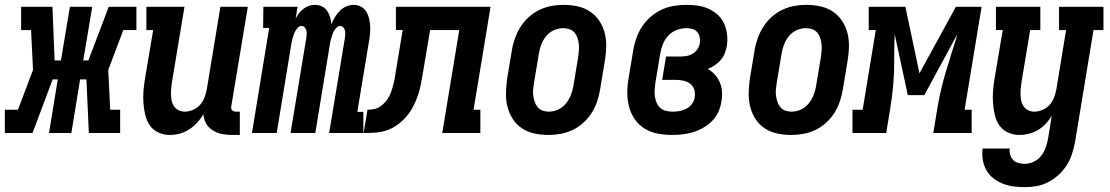

<svg xmlns="http://www.w3.org/2000/svg" viewBox="-54 -548 4574 791"><path d="M-34 0V-96H20L82 -260L74 -424H33V-520H162L171 -299H197L234 -520H326L289 -299H310L394 -520H508V-424H454L392 -260L400 -96H441V0H312L302 -221H276L240 0H148L184 -221H163L80 0Z M646 8Q621 8 599 -2Q577 -12 563.5 -31Q550 -50 544.5 -74Q539 -98 537 -122.5Q535 -147 537 -172Q539 -197 543 -222L577 -424H549V-520H706L654 -207Q652 -194 651 -181Q650 -168 650.5 -155Q651 -142 654 -130Q657 -118 664.5 -108Q672 -98 683.5 -93Q695 -88 708 -88Q724 -88 741.5 -95.5Q759 -103 770.5 -116.5Q782 -130 788.5 -146.5Q795 -163 798 -180L854 -520H967L899 -111Q898 -107 898.5 -102Q899 -97 902 -94Q905 -91 909 -89.5Q913 -88 918 -88H934V8H902Q880 8 860 4Q840 0 822.5 -11Q805 -22 795 -39.5Q785 -57 784 -78Q774 -60 759 -43.5Q744 -27 725.5 -15Q707 -3 686.5 2.5Q666 8 646 8Z M984 0 1055 -433H1030L1031 -520H1172L1164 -472Q1170 -483 1178 -493.5Q1186 -504 1196.5 -512Q1207 -520 1219 -524Q1231 -528 1244 -528Q1259 -528 1272.5 -521.5Q1286 -515 1294 -503Q1302 -491 1306 -477Q1310 -463 1311 -448Q1317 -463 1325.5 -477Q1334 -491 1345.5 -503Q1357 -515 1372.5 -521.5Q1388 -528 1403 -528Q1419 -528 1433 -520.5Q1447 -513 1455 -500Q1463 -487 1466.5 -472Q1470 -457 1471 -441Q1472 -425 1470.5 -408.5Q1469 -392 1466 -376L1418 -87H1443V0H1302L1367 -392Q1368 -400 1368.5 -408Q1369 -416 1367 -423Q1365 -430 1360 -435.5Q1355 -441 1348 -441Q1340 -441 1333.5 -435Q1327 -429 1322.5 -421.5Q1318 -414 1315.5 -406Q1313 -398 1310.5 -390Q1308 -382 1306.5 -374.5Q1305 -367 1304 -359L1245 0H1143L1208 -392Q1209 -400 1209.5 -408Q1210 -416 1208 -423Q1206 -430 1201 -435.5Q1196 -441 1188 -441Q1180 -441 1174 -435Q1168 -429 1163.5 -421.5Q1159 -414 1156.5 -406Q1154 -398 1151.5 -390Q1149 -382 1147.5 -374.5Q1146 -367 1145 -359L1086 0Z M1444 0 1460 -96Q1473 -96 1486.5 -98.5Q1500 -101 1512 -109Q1524 -117 1533.5 -128Q1543 -139 1549.5 -151.5Q1556 -164 1560 -177Q1564 -190 1567.5 -203.5Q1571 -217 1573 -230Q1575 -243 1577 -256L1605 -424H1577V-520H1967L1897 -96H1925V0H1768L1838 -424H1718L1688 -246Q1684 -222 1679.5 -199Q1675 -176 1667 -153Q1659 -130 1647.5 -108Q1636 -86 1619.5 -67Q1603 -48 1582 -33Q1561 -18 1537.5 -10.5Q1514 -3 1490.5 -1.5Q1467 0 1444 0Z M2206 8Q2176 8 2148 2Q2120 -4 2097 -19Q2074 -34 2059 -57Q2044 -80 2037 -107Q2030 -134 2030.5 -163.5Q2031 -193 2035 -222L2055 -342Q2059 -367 2068 -391.5Q2077 -416 2091 -438Q2105 -460 2125 -478Q2145 -496 2169 -507.5Q2193 -519 2218 -523.5Q2243 -528 2267 -528Q2297 -528 2325 -522Q2353 -516 2376 -501Q2399 -486 2414.5 -463Q2430 -440 2437 -413Q2444 -386 2443.5 -356.5Q2443 -327 2438 -298L2418 -178Q2414 -153 2405.5 -128.5Q2397 -104 2383 -82Q2369 -60 2349 -42Q2329 -24 2305 -12.5Q2281 -1 2255.5 3.5Q2230 8 2206 8ZM2207 -88Q2226 -88 2245 -96.5Q2264 -105 2277 -121Q2290 -137 2297.5 -155.5Q2305 -174 2308 -193L2328 -313Q2330 -327 2331 -340.5Q2332 -354 2330.5 -367Q2329 -380 2325 -392Q2321 -404 2313 -413.5Q2305 -423 2292.5 -427.5Q2280 -432 2266 -432Q2247 -432 2228 -423.5Q2209 -415 2196 -399Q2183 -383 2176 -364.5Q2169 -346 2166 -327L2146 -207Q2144 -193 2142.5 -179.5Q2141 -166 2143 -153Q2145 -140 2149 -128Q2153 -116 2161 -106.5Q2169 -97 2181 -92.5Q2193 -88 2207 -88Z M2715 8Q2685 8 2656 2.5Q2627 -3 2603 -17.5Q2579 -32 2562.5 -55Q2546 -78 2538.5 -105Q2531 -132 2530.5 -162Q2530 -192 2535 -222L2555 -342Q2559 -367 2568 -392Q2577 -417 2592 -439.5Q2607 -462 2628 -480Q2649 -498 2673.5 -509Q2698 -520 2723.5 -524Q2749 -528 2774 -528Q2799 -528 2822.5 -524.5Q2846 -521 2867 -511Q2888 -501 2904.5 -485.5Q2921 -470 2930 -449Q2939 -428 2941.5 -404.5Q2944 -381 2940 -356Q2937 -341 2931 -326.5Q2925 -312 2914.5 -300Q2904 -288 2890.5 -279Q2877 -270 2862 -264Q2879 -254 2891.5 -240Q2904 -226 2911.5 -208.5Q2919 -191 2920.5 -170.5Q2922 -150 2918 -130Q2915 -108 2905.5 -87Q2896 -66 2879.5 -49.5Q2863 -33 2843 -21.5Q2823 -10 2801.5 -3.5Q2780 3 2758 5.5Q2736 8 2715 8ZM2717 -88Q2731 -88 2745.5 -90.5Q2760 -93 2773.5 -100Q2787 -107 2796.5 -119.5Q2806 -132 2808 -147Q2811 -163 2806.5 -178Q2802 -193 2790 -202.5Q2778 -212 2762 -215.5Q2746 -219 2730 -219H2674L2690 -315H2746Q2759 -315 2772.5 -317Q2786 -319 2798.5 -326Q2811 -333 2819 -345Q2827 -357 2829 -370Q2831 -383 2828.5 -395Q2826 -407 2818.5 -416Q2811 -425 2799 -428.5Q2787 -432 2774 -432Q2754 -432 2734 -424.5Q2714 -417 2699.5 -401.5Q2685 -386 2677 -366Q2669 -346 2666 -327L2646 -207Q2644 -193 2643 -178.5Q2642 -164 2644 -150.5Q2646 -137 2651 -125Q2656 -113 2665.5 -104Q2675 -95 2688.5 -91.5Q2702 -88 2717 -88Z M3206 8Q3176 8 3148 2Q3120 -4 3097 -19Q3074 -34 3059 -57Q3044 -80 3037 -107Q3030 -134 3030.5 -163.5Q3031 -193 3035 -222L3055 -342Q3059 -367 3068 -391.5Q3077 -416 3091 -438Q3105 -460 3125 -478Q3145 -496 3169 -507.5Q3193 -519 3218 -523.5Q3243 -528 3267 -528Q3297 -528 3325 -522Q3353 -516 3376 -501Q3399 -486 3414.5 -463Q3430 -440 3437 -413Q3444 -386 3443.5 -356.5Q3443 -327 3438 -298L3418 -178Q3414 -153 3405.5 -128.5Q3397 -104 3383 -82Q3369 -60 3349 -42Q3329 -24 3305 -12.5Q3281 -1 3255.5 3.5Q3230 8 3206 8ZM3207 -88Q3226 -88 3245 -96.5Q3264 -105 3277 -121Q3290 -137 3297.5 -155.5Q3305 -174 3308 -193L3328 -313Q3330 -327 3331 -340.5Q3332 -354 3330.5 -367Q3329 -380 3325 -392Q3321 -404 3313 -413.5Q3305 -423 3292.5 -427.5Q3280 -432 3266 -432Q3247 -432 3228 -423.5Q3209 -415 3196 -399Q3183 -383 3176 -364.5Q3169 -346 3166 -327L3146 -207Q3144 -193 3142.5 -179.5Q3141 -166 3143 -153Q3145 -140 3149 -128Q3153 -116 3161 -106.5Q3169 -97 3181 -92.5Q3193 -88 3207 -88Z M3458 0V-96H3500L3554 -424H3525V-520H3676L3734 -246L3884 -520H3990L3920 -96H3949V0H3791L3808 -104Q3816 -152 3828 -199.5Q3840 -247 3856 -295L3866 -329Q3872 -348 3878.5 -367.5Q3885 -387 3890 -407L3754 -156H3686L3632 -407Q3631 -387 3630.5 -367.5Q3630 -348 3630 -329V-295Q3630 -247 3626 -199.5Q3622 -152 3614 -104L3597 0Z M4168 223Q4145 223 4121.5 220Q4098 217 4077 208.5Q4056 200 4038.5 186.5Q4021 173 4010 153.5Q3999 134 3995 111Q3991 88 3994 64H4106Q4104 78 4108 90.5Q4112 103 4120.5 111.5Q4129 120 4142 123.5Q4155 127 4168 127Q4187 127 4205.5 118Q4224 109 4236 93Q4248 77 4254.5 58.5Q4261 40 4264 22L4279 -71Q4269 -54 4254.5 -38.5Q4240 -23 4222.5 -12.5Q4205 -2 4185 3Q4165 8 4146 8Q4121 8 4099 -2Q4077 -12 4063.5 -31Q4050 -50 4044.5 -74Q4039 -98 4037 -122.5Q4035 -147 4037 -172Q4039 -197 4043 -222L4077 -424H4049V-520H4232V-424H4190L4154 -207Q4152 -194 4151 -181Q4150 -168 4150.5 -155Q4151 -142 4154 -130Q4157 -118 4164.5 -108Q4172 -98 4183.5 -93Q4195 -88 4208 -88Q4224 -88 4241.5 -95.5Q4259 -103 4270.5 -116.5Q4282 -130 4288.5 -146.5Q4295 -163 4298 -180L4338 -424H4309V-520H4492V-424H4451L4375 37Q4370 62 4362.5 86Q4355 110 4341 132Q4327 154 4307.5 172Q4288 190 4265 202Q4242 214 4217.5 218.5Q4193 223 4168 223Z"/></svg>

Font: Iosevka Curly Slab
Style: Bold Italic
Weight: 700
Italic angle: -9°
Monospace: yes
Designer: Belleve Invis
Foundry: Belleve Invis
Version: Version 22.1.2; ttfautohint (v1.8.4)